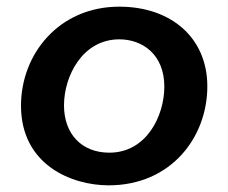

<svg xmlns="http://www.w3.org/2000/svg" viewBox="-20 -548 685 576"><path d="M306 8C493 8 602 -136 602 -289C602 -435 493 -528 338 -528C156 -528 43 -385 43 -231C43 -54 194 8 306 8ZM308 -90C225 -90 172 -146 172 -232C172 -319 227 -430 338 -430C407 -430 473 -385 473 -288C473 -201 420 -90 308 -90Z"/></svg>

Font: Fixel Display 20240404 SemiBold
Style: Italic
Weight: 600
Italic angle: -10°
Designer: AlfaBravo + MacPaw
Foundry: Kyrylo Tkachov, Marchela Mozhyna, Serhii Makarenko, Maria Weinstein, Zakhar Kryvoshyya
Version: Version 1.211;Glyphs 3.2 (3225)